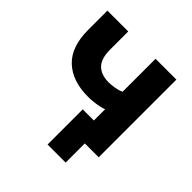

<svg xmlns="http://www.w3.org/2000/svg" viewBox="-224 -882 1232 1232"><g transform="rotate(45 392.0 -265.5)"><path d="M556 174H392V-145H611V0H556ZM493 0V-247Q478 -241 456.5 -236.5Q435 -232 410 -229Q385 -226 359 -226Q216 -226 136 -301.5Q56 -377 56 -531V-705H245V-541Q245 -458 282 -421.5Q319 -385 386 -385Q411 -385 440.5 -390Q470 -395 493 -405V-705H682V0Z"/></g></svg>

Font: Nunito Sans 9pt Black
Style: Regular
Weight: 900
Version: Version 3.101;gftools[0.9.27]